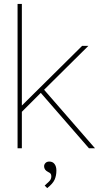

<svg xmlns="http://www.w3.org/2000/svg" viewBox="-20 -760 516 984"><path d="M70 0V-740H92V-219L401 -525H433L206 -300L467 0H436L189 -284L92 -187V0ZM222 204 209 191Q220 181 231.5 170Q243 159 243 144Q243 136 240 131Q237 126 226 121Q206 111 206 92Q206 83 213 75.5Q220 68 233 68Q250 68 259.5 80.5Q269 93 269 114Q269 140 260 160.5Q251 181 222 204Z"/></svg>

Font: Lexend Thin
Style: Regular
Weight: 100
Designer: Bonnie Shaver-Troup, Thomas Jockin
Foundry: Lexend
Version: Version 1.007; ttfautohint (v1.8.3)